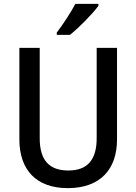

<svg xmlns="http://www.w3.org/2000/svg" viewBox="-20 -961 704 991"><path d="M488 -931V-941H369C345 -896 306 -836 273 -793V-781H341C387 -817 461 -893 488 -931ZM584 -241V-714H479V-248C479 -139 434 -81 333 -81C235 -81 185 -133 185 -247V-714H80V-242C80 -84 167 10 330 10C500 10 584 -90 584 -241Z"/></svg>

Font: Noto Sans Gujarati SemiCondensed Medium
Style: Regular
Weight: 500
Width: 4
Designer: Jelle Bosma - Monotype Design Team, Universal Thirst
Foundry: Monotype Imaging Inc.
Version: Version 2.106